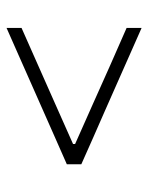

<svg xmlns="http://www.w3.org/2000/svg" viewBox="49 -596 464 602"><g transform="rotate(90 281.0 -295.0)"><path d="M67.5 -83.5V-130.5Q125.5 -156 186 -183Q246.5 -210 305.5 -236L431.5 -292V-298.5L305.5 -354.5Q246 -381.5 185.8 -408Q125.5 -434.5 67.5 -460V-507Q111.5 -487.5 153.5 -469Q195.5 -450.5 232.5 -434L332 -390Q367.5 -374.5 409.5 -356Q451.5 -337.5 495 -318V-272.5Q451.5 -253 409.5 -234.8Q367.5 -216.5 332 -200.5L232.5 -156.5Q195.5 -140 153.5 -121.5Q111.5 -103 67.5 -83.5Z"/></g></svg>

Font: Commissioner Thin ExtraLight
Style: Regular
Weight: 250
Version: Version 1.000